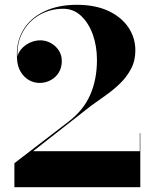

<svg xmlns="http://www.w3.org/2000/svg" viewBox="-20 -780 640 800"><path d="M40 0V-100L264 -272Q327 -319.5 355.5 -384Q384 -448.5 384 -530Q384 -587.5 366.8 -635.8Q349.5 -684 318 -713.8Q286.5 -743.5 243.5 -743.5Q189.5 -743.5 144.5 -717.8Q99.5 -692 74 -645.2Q48.5 -598.5 53.5 -534.5H52Q52 -554.5 66 -572.2Q80 -590 102 -601Q124 -612 148 -612Q170.5 -612 191 -601Q211.5 -590 224.5 -570.5Q237.5 -551 237.5 -526Q237.5 -498.5 225 -478Q212.5 -457.5 191.2 -446Q170 -434.5 145 -434.5Q120 -434.5 99 -447.2Q78 -460 65.2 -482.5Q52.5 -505 51 -534.5Q46 -603 76 -653.8Q106 -704.5 164 -732.2Q222 -760 300 -760Q377 -760 431.5 -734.5Q486 -709 515 -665.8Q544 -622.5 544 -570Q544 -527 526 -493Q508 -459 479.8 -431.8Q451.5 -404.5 419.2 -381.8Q387 -359 359 -339L118 -150H562.5V-225H564.5V0Z"/></svg>

Font: Bodoni Moda 96pt
Style: Bold
Weight: 700
Version: Version 2.005